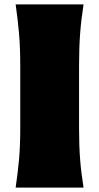

<svg xmlns="http://www.w3.org/2000/svg" viewBox="-20 -855 451 875"><path d="M51.3 0Q61 -65.4 66.7 -127.7Q72.3 -189.9 72.3 -269.5V-555.2Q72.3 -638.2 66.7 -702.6Q61 -767.1 51.3 -835H360.8Q350.1 -767.1 345.2 -702.6Q340.3 -638.2 340.3 -555.2V-269.5Q340.3 -189.9 345.2 -127.7Q350.1 -65.4 360.8 0Z"/></svg>

Font: Pinar Black
Style: Regular
Weight: 900
Designer: Amin Abedi
Version: Version 3.000